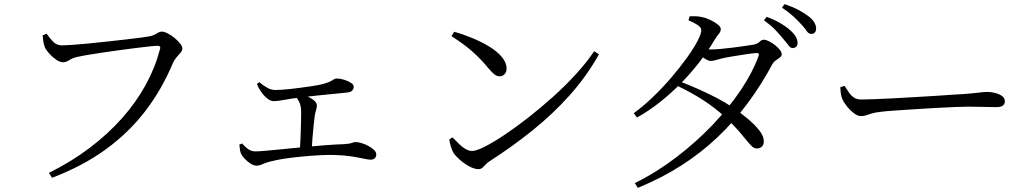

<svg xmlns="http://www.w3.org/2000/svg" viewBox="-20 -835 4950 921"><path d="M214.8 -5.6Q322.7 -59.4 410.4 -125.8Q498 -192.2 565.4 -268Q632.7 -343.8 678.4 -426.9Q724 -509.9 747.1 -597.6Q750.5 -609.5 746.5 -612.4Q742.6 -615.3 734.6 -615.3Q724.1 -615.3 695.8 -612.2Q667.5 -609.1 628.8 -604.3Q590.1 -599.5 547.7 -593.7Q505.3 -587.8 465.6 -581.9Q425.8 -576 395.1 -570.7Q364.4 -565.4 350.4 -562Q329.6 -557.7 313.3 -547Q296.9 -536.3 281.9 -536.3Q267 -536.3 248.6 -549.3Q230.2 -562.3 215.1 -579.2Q200.1 -596.2 195.1 -608.7Q190.9 -619.8 188.5 -632.5Q186.1 -645.1 184.8 -665.7L203.9 -673.1Q216.2 -655 233.6 -636.2Q251 -617.3 277.4 -617.3Q291.7 -617.3 324.5 -619.6Q357.3 -621.9 401.3 -626.1Q445.3 -630.3 492.2 -635.5Q539 -640.7 582 -645.5Q625 -650.2 656.5 -654.6Q688 -659 699.7 -661.2Q712.8 -664.1 722.2 -669.3Q731.6 -674.6 739.6 -679Q747.7 -683.4 755.8 -683.4Q767.3 -683.4 783.6 -675.2Q800 -667 816.3 -653.8Q832.5 -640.7 843.6 -626.9Q854.7 -613.2 854.7 -603Q854.7 -592.4 846 -582.2Q837.2 -571.9 826.7 -560Q816.3 -548.1 808.8 -531.3Q756.7 -406.5 677.6 -303Q598.5 -199.4 487.9 -118.9Q377.4 -38.4 229.5 17.9Z M1209.8 -40.4Q1197.3 -40.4 1181.8 -50.2Q1166.4 -60.1 1153.8 -73.5Q1141.3 -86.9 1136.9 -96.4Q1132.9 -105.2 1131.3 -115.4Q1129.6 -125.7 1128.1 -141.4L1141.4 -146.7Q1154.3 -131.5 1169.7 -120.2Q1185.2 -108.8 1205.5 -108.8Q1218.8 -108.8 1253.3 -111.7Q1287.8 -114.6 1335 -119.4Q1382.1 -124.2 1434.3 -129.2Q1486.6 -134.2 1537.3 -138.2Q1588.1 -142.2 1629.4 -143.4Q1656.7 -145.2 1667.5 -149.4Q1678.2 -153.5 1686.1 -153.5Q1698.5 -153.5 1715.2 -148.3Q1731.9 -143.2 1748 -134.5Q1764 -125.8 1774.5 -115.4Q1784.9 -104.9 1784.9 -94.3Q1784.9 -82.7 1777.9 -75.9Q1770.8 -69.1 1757.7 -69.1Q1746.6 -69.1 1723.6 -74.2Q1700.6 -79.2 1667.1 -84.6Q1633.5 -89.9 1590.6 -91.3Q1560.5 -92.8 1518.7 -90.7Q1476.9 -88.6 1431.5 -84.3Q1386.1 -80.1 1345.5 -74Q1304.8 -67.9 1276.9 -60.3Q1253.4 -54.5 1239 -47.4Q1224.6 -40.4 1209.8 -40.4ZM1418.1 -108Q1420.1 -135.2 1421.5 -170.9Q1422.9 -206.5 1423.8 -240.5Q1424.7 -274.5 1424.7 -294.6Q1424.7 -323.4 1417.3 -341.3Q1409.9 -359.3 1393.5 -376.5L1404.6 -388.8Q1420.3 -385 1437.1 -379.1Q1453.8 -373.2 1468 -365.7Q1482.1 -358.1 1491 -348.9Q1499.9 -339.8 1499.9 -328.9Q1499.9 -318.3 1496.2 -306.6Q1492.4 -294.8 1490 -281Q1487.6 -262.8 1484.5 -233Q1481.4 -203.3 1478.7 -170.8Q1476.1 -138.3 1474.7 -109.9ZM1293.8 -349.8Q1279.7 -349.8 1267 -358.9Q1254.3 -368 1243.3 -380.5Q1234.9 -391 1226.2 -404.5Q1217.6 -417.9 1212.4 -432.7L1224.2 -440.7Q1242.6 -425.1 1261.5 -414.2Q1280.5 -403.3 1302.3 -403.3Q1327.7 -403.3 1372.7 -408.2Q1417.7 -413.1 1470.2 -420.9Q1512.3 -426.9 1534.9 -433.6Q1557.6 -440.3 1567.8 -446.2Q1578 -452 1582.9 -455.2Q1587.9 -458.4 1595.4 -458.4Q1611.6 -458.4 1630.6 -452.5Q1649.5 -446.7 1663.1 -437.8Q1676.8 -428.9 1676.8 -419.2Q1676.8 -409.1 1669.7 -400.9Q1662.7 -392.7 1645.6 -391.3Q1633.6 -389.7 1609.6 -387.5Q1585.6 -385.2 1555.2 -382.2Q1524.9 -379.3 1492.6 -375.8Q1460.2 -372.3 1430.6 -368.6Q1382.2 -363.2 1347.1 -356.5Q1311.9 -349.8 1293.8 -349.8Z M2274.9 -23.6Q2256.2 -23.6 2231.7 -36.6Q2207.3 -49.5 2186.6 -67.9Q2165.8 -86.3 2155.6 -101.2Q2148 -114.1 2142.2 -134.1Q2136.5 -154.1 2135.2 -165.9L2150.5 -176.3Q2166.1 -160.2 2181.5 -144.9Q2196.9 -129.6 2213 -120.2Q2229.1 -110.8 2245 -110.8Q2264.1 -110.8 2304.4 -131Q2344.8 -151.2 2398.8 -187.2Q2452.8 -223.2 2512.9 -270.1Q2573 -317 2632.6 -370.4Q2692.2 -423.9 2743.5 -480.2Q2794.9 -536.4 2830.1 -589.3L2853.2 -574.4Q2793.4 -468.1 2712.3 -377.6Q2631.1 -287.1 2534.1 -209.2Q2437.1 -131.3 2327.5 -60.9Q2318 -55.2 2310.2 -46.4Q2302.3 -37.5 2294.3 -30.5Q2286.4 -23.6 2274.9 -23.6ZM2375.5 -469Q2363.4 -469 2351.7 -478.2Q2340 -487.4 2320.2 -510.6Q2302.2 -532.7 2284.7 -550.6Q2267.1 -568.6 2247.9 -586Q2228.6 -603.5 2203.8 -621.8Q2179 -640.2 2145.8 -661.5L2158.5 -682.6Q2201.1 -670.9 2245.2 -652.6Q2289.4 -634.3 2326.9 -611.6Q2364.3 -588.9 2387.1 -561.9Q2409.9 -535 2409.9 -506Q2409.9 -489 2400.4 -479Q2390.9 -469 2375.5 -469Z M3782.3 -604.3Q3771.9 -604.1 3761.5 -618.2Q3751.1 -632.3 3735.3 -650.7Q3719.5 -670.1 3698.6 -692Q3677.6 -713.8 3644.8 -737.8L3657.5 -754.3Q3695.7 -740.2 3723.7 -723.6Q3751.7 -707.1 3770.2 -690.1Q3789.4 -673.1 3797.4 -658.9Q3805.5 -644.7 3805.7 -629.3Q3806.2 -618.1 3799.8 -611.4Q3793.4 -604.8 3782.3 -604.3ZM3025.2 43.4Q3131.8 -9.6 3226.5 -82.4Q3321.3 -155.1 3399.4 -237.2Q3477.5 -319.3 3534 -403.7Q3590.4 -488 3618.4 -565.1Q3625.6 -582.1 3607.8 -580.5Q3590.7 -579.7 3558.6 -574.8Q3526.5 -569.9 3494.4 -564.6Q3462.4 -559.3 3444.6 -555.1Q3428.6 -551.5 3414.3 -547.1Q3399.9 -542.7 3389.2 -542.7Q3377.8 -542.7 3360.9 -553.8Q3344.1 -565 3326.8 -579.3L3342.1 -603.1Q3357.5 -600.3 3368.7 -599Q3379.9 -597.7 3389.3 -597.7Q3407.2 -597.7 3437.3 -600.3Q3467.5 -602.9 3499.7 -607.1Q3532 -611.4 3557.8 -615.2Q3583.6 -619 3593.6 -620.6Q3614.7 -624.7 3623.6 -634.5Q3632.4 -644.4 3645.1 -644.4Q3653.9 -644.4 3668.3 -637.2Q3682.7 -630.1 3696.7 -619.3Q3710.6 -608.5 3720.2 -596.7Q3729.8 -584.9 3729.8 -574.8Q3729.8 -565.5 3720.6 -558.9Q3711.3 -552.2 3700.5 -544.6Q3689.7 -537 3683.4 -524.2Q3630.7 -426.4 3566.4 -339.8Q3502.1 -253.1 3423.5 -178.2Q3344.9 -103.3 3249.9 -42.3Q3154.8 18.8 3039.7 66.1ZM3610.7 -122.8Q3598.6 -122.6 3587.5 -132.5Q3576.5 -142.4 3561.5 -161.4Q3546.5 -180.4 3522.8 -207.6Q3499.1 -234.8 3461.7 -270.2Q3412.1 -316.5 3352.7 -354.9Q3293.4 -393.3 3224.7 -425.3L3238.2 -445.5Q3283.4 -428.4 3329.1 -407.9Q3374.9 -387.5 3417.4 -365.5Q3459.8 -343.6 3493.2 -320.8Q3531.4 -294.9 3565.9 -266.2Q3600.3 -237.5 3621.9 -209.9Q3643.6 -182.4 3644 -158.7Q3644.4 -142.1 3635.5 -132.6Q3626.5 -123 3610.7 -122.8ZM3019.9 -292Q3065.9 -325.3 3112.2 -369.8Q3158.6 -414.3 3200.3 -463.1Q3241.9 -511.9 3274.5 -557.1Q3307 -602.2 3325.5 -637.7Q3344 -673.3 3344 -690.1Q3344 -703.5 3326.2 -715.3Q3308.5 -727.1 3282.3 -737.9L3288 -756.8Q3301.5 -757.1 3316.3 -757Q3331.1 -757 3347.2 -753Q3367.7 -749.1 3388.5 -738.8Q3409.4 -728.6 3423.4 -717.2Q3437.5 -705.8 3437.5 -696.4Q3437.5 -683.3 3428.7 -673.4Q3419.9 -663.6 3408.2 -644.4Q3376.4 -590.6 3335.5 -537.7Q3294.6 -484.8 3246.5 -435.8Q3198.4 -386.8 3145.3 -344.8Q3092.2 -302.7 3035.6 -271.3ZM3871.8 -672.3Q3858.9 -672.1 3849.4 -686.4Q3839.9 -700.6 3822.7 -719.2Q3805.8 -737.8 3785.8 -756.2Q3765.9 -774.6 3731 -798.5L3743.7 -815.3Q3782.8 -802 3809.8 -787.6Q3836.7 -773.2 3856 -758.7Q3876.4 -743.6 3885.5 -728.7Q3894.6 -713.8 3894.8 -698Q3895 -686.1 3888.7 -679.3Q3882.5 -672.5 3871.8 -672.3Z M4108.6 -278Q4095.1 -278 4076.6 -291.7Q4058.2 -305.5 4042.6 -324.9Q4027 -344.2 4020 -361.1Q4014.5 -375.4 4013 -388.7Q4011.4 -402.1 4010.7 -416.5L4031.2 -423.1Q4041.9 -406.1 4052.4 -391.1Q4062.8 -376.1 4076.6 -366.9Q4090.3 -357.7 4110.6 -357.7Q4133.3 -357.7 4174.2 -359.2Q4215.1 -360.7 4265.8 -363.5Q4316.6 -366.3 4369.4 -369.3Q4422.2 -372.3 4469.7 -375.3Q4517.3 -378.3 4551 -380.8Q4584.6 -383.3 4596.1 -383.5Q4646.1 -386.9 4672 -390.4Q4697.8 -394 4716.6 -394Q4736 -394 4755.5 -388.7Q4774.9 -383.4 4787.5 -373.7Q4800.2 -363.9 4800.2 -349.8Q4800.2 -336.4 4790.9 -328.8Q4781.7 -321.1 4756.2 -321.1Q4729.9 -321.1 4700.6 -322.2Q4671.2 -323.3 4625.3 -323.3Q4606.6 -323.3 4565.6 -321.8Q4524.5 -320.3 4472.4 -317.4Q4420.2 -314.5 4367.9 -311.1Q4315.5 -307.7 4272.1 -304.7Q4228.7 -301.7 4206.5 -298.9Q4178.3 -295.7 4162.2 -290.8Q4146 -285.8 4134.6 -281.9Q4123.3 -278 4108.6 -278Z"/></svg>

Font: Noto Serif HK ExtraLight
Style: Regular
Weight: 200
Designer: Ryoko NISHIZUKA 西塚涼子 (kana & ideographs); Frank Grießhammer (Latin, Greek & Cyrillic); Wenlong ZHANG 张文龙 (bopomofo); San
Foundry: Adobe
Version: Version 2.002-H1;hotconv 1.1.0;makeotfexe 2.6.0